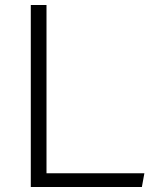

<svg xmlns="http://www.w3.org/2000/svg" viewBox="-20 -750 660 770"><path d="M103.5 0H549L559 -55H166.5V-730H103.5Z"/></svg>

Font: Monaspace Argon ExtraLight
Style: Regular
Weight: 200
Designer: Riley Cran & the Lettermatic Team
Foundry: Lettermatic
Version: Version 1.000 (Monaspace Argon)